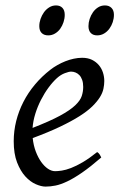

<svg xmlns="http://www.w3.org/2000/svg" viewBox="-20 -671 442 711"><path d="M190.9 -381.8Q174.8 -367.2 159.4 -346.2Q144 -325.2 131.6 -300.8Q119.1 -276.4 110.8 -249.8Q102.5 -223.1 100.6 -197.3Q164.6 -222.2 201.9 -242.4Q239.3 -262.7 258.3 -280.8Q277.3 -298.8 282.7 -315.4Q288.1 -332 288.1 -349.1Q288.1 -364.3 284.2 -375.2Q280.3 -386.2 273.9 -392.8Q267.6 -399.4 259.5 -402.6Q251.5 -405.8 243.2 -405.8Q235.4 -405.8 220.2 -400.1Q205.1 -394.5 190.9 -381.8ZM366.2 -371.1Q366.2 -357.4 363 -342.3Q359.9 -327.1 349.9 -311Q339.8 -294.9 322 -277.3Q304.2 -259.8 274.7 -241Q245.1 -222.2 202.6 -201.9Q160.2 -181.6 101.1 -159.7Q104 -132.3 112.5 -109.9Q121.1 -87.4 132.6 -71.3Q144 -55.2 157.5 -46.1Q170.9 -37.1 184.1 -37.1Q194.3 -37.1 209 -39.3Q223.6 -41.5 242.9 -48.8Q262.2 -56.2 286.4 -70.3Q310.5 -84.5 339.8 -107.9Q345.2 -105 349.4 -98.4Q353.5 -91.8 355 -87.9Q314.9 -53.2 284.2 -32Q253.4 -10.7 229.2 0.7Q205.1 12.2 185.8 16.1Q166.5 20 148.9 20Q132.8 20 112.3 11Q91.8 2 73.7 -17.8Q55.7 -37.6 43.2 -69.6Q30.8 -101.6 30.8 -147.9Q30.8 -186 40 -222.9Q49.3 -259.8 66.7 -293.7Q84 -327.6 109.4 -357.9Q134.8 -388.2 167 -413.1Q178.2 -421.9 192.4 -429.9Q206.5 -438 221.9 -444.1Q237.3 -450.2 253.2 -453.6Q269 -457 284.2 -457Q305.2 -457 320.6 -449.5Q335.9 -441.9 346.2 -429.7Q356.4 -417.5 361.3 -402.1Q366.2 -386.7 366.2 -371.1ZM219.7 -616.2Q219.7 -602.5 215.3 -589.1Q210.9 -575.7 203.1 -564.7Q195.3 -553.7 183.8 -546.9Q172.4 -540 158.7 -540Q143.1 -540 134.3 -548.8Q125.5 -557.6 125.5 -574.2Q125.5 -587.4 130.1 -600.8Q134.8 -614.3 142.8 -625.5Q150.9 -636.7 162.4 -643.8Q173.8 -650.9 187.5 -650.9Q202.6 -650.9 211.2 -641.8Q219.7 -632.8 219.7 -616.2ZM401.9 -616.2Q401.9 -602.5 397.5 -589.1Q393.1 -575.7 385 -564.7Q377 -553.7 365.5 -546.9Q354 -540 339.8 -540Q324.7 -540 316.2 -548.8Q307.6 -557.6 307.6 -574.2Q307.6 -587.4 312 -600.8Q316.4 -614.3 324.2 -625.5Q332 -636.7 343.3 -643.8Q354.5 -650.9 368.7 -650.9Q383.8 -650.9 392.8 -641.8Q401.9 -632.8 401.9 -616.2Z"/></svg>

Font: Gentium Plus Phon
Style: Italic
Weight: 400
Italic angle: -8°
Designer: J. Victor Gaultney, Annie Olsen, Iska Routamaa, Becca Hirsbrunner
Foundry: SIL International
Version: Version 5.000